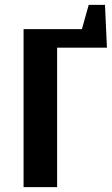

<svg xmlns="http://www.w3.org/2000/svg" viewBox="-20 -770 460 790"><path d="M77 0V-650H317L345 -750H412L420 -574H215V0Z"/></svg>

Font: Arsenal SC
Style: Bold
Weight: 700
Designer: Andrij Shevchenko
Foundry: Stairsfor
Version: Version 2.001; ttfautohint (v1.8.4.7-5d5b)